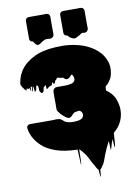

<svg xmlns="http://www.w3.org/2000/svg" viewBox="-119 -1022 953 1319"><g transform="rotate(-10 357.5 -363.0)"><path d="M687 -209Q687 -155 659 -110L653 -101Q644 -88 632 -77L626 -71Q624 -69 621.5 -67Q619 -65 617 -63L614 -58Q613 -47 612.5 -34.5Q612 -22 611 -10L608 23Q607 26 607 30Q607 34 604 35Q602 35 601.5 31Q601 27 601 24L598 -20Q594 -10 590.5 0.5Q587 11 584 22Q581 36 577 44Q576 47 575 52.5Q574 58 574 55Q572 39 572 22Q572 5 570 -11Q569 -9 568 -6Q567 -3 565 -1Q564 0 564 1Q564 2 563 3Q547 34 533 69Q533 69 533 69.5Q533 70 532 70Q524 95 514.5 118.5Q505 142 494 154Q492 158 489.5 161.5Q487 165 483 169Q483 169 482.5 169Q482 169 482 170Q481 170 479 172Q478 182 477.5 193Q477 204 475 215Q475 216 473 219Q471 222 471 220Q469 208 469 195.5Q469 183 467 171L464 168L459 162Q457 160 455.5 157Q454 154 452 151Q451 149 450 146.5Q449 144 448 142L443 134Q430 113 417 85.5Q404 58 385 36Q384 34 380 30Q377 26 374 23Q371 20 368 17Q368 17 366 15L365 14Q364 13 361.5 11Q359 9 360 10Q359 32 359 60Q359 88 357 111Q357 112 355.5 114Q354 116 354 115Q352 92 351.5 62Q351 32 349 10Q259 8 199 -13Q139 -34 104 -67Q69 -100 52 -136Q48 -144 45 -153Q42 -162 39 -171Q39 -173 38.5 -174.5Q38 -176 38 -177Q37 -182 35.5 -188Q34 -194 35 -202V-203Q35 -204 35.5 -204.5Q36 -205 36 -206Q39 -211 43 -214Q46 -217 53 -219Q56 -220 60 -219.5Q64 -219 68 -219Q81 -220 97 -219.5Q113 -219 129 -219H217Q227 -219 236.5 -220Q246 -221 256 -219Q267 -218 273.5 -214Q280 -210 285 -205L291 -199Q293 -198 294.5 -197Q296 -196 297 -195Q306 -189 317.5 -187Q329 -185 340 -183H366Q392 -184 407 -191Q421 -198 425 -209Q426 -211 426 -213Q426 -215 427 -217Q429 -233 416 -246Q414 -248 413 -248Q409 -251 401 -251Q397 -251 388 -248.5Q379 -246 371 -245Q367 -242 363.5 -238.5Q360 -235 357 -232Q353 -228 348 -223Q343 -218 337 -216Q330 -213 322.5 -216Q315 -219 309 -223Q302 -228 295 -234Q288 -240 282 -246L277 -251Q273 -254 271 -257.5Q269 -261 267 -265Q267 -265 266.5 -265Q266 -265 266 -266Q263 -268 259 -274L256 -280Q256 -281 255.5 -282Q255 -283 255 -284V-286Q254 -295 254.5 -305.5Q255 -316 255 -325Q255 -346 254.5 -367Q254 -388 255 -409Q255 -421 263 -429Q265 -431 270 -435Q276 -438 285 -438Q290 -439 296 -438.5Q302 -438 306 -438H341Q359 -438 381 -442Q403 -446 410 -463Q411 -465 411 -467Q411 -469 412 -471V-474Q412 -481 411 -484Q409 -490 407 -494Q407 -495 406.5 -495.5Q406 -496 406 -497Q405 -499 402.5 -501Q400 -503 398 -504Q398 -505 397.5 -505Q397 -505 397 -505Q396 -505 391 -499.5Q386 -494 386 -493Q378 -483 367 -480Q356 -477 345 -486Q343 -488 341 -490.5Q339 -493 337 -494Q335 -495 330.5 -494.5Q326 -494 324 -495L305 -499Q301 -501 298 -501Q296 -499 295 -499Q294 -497 292 -495Q289 -491 286.5 -488Q284 -485 280 -483Q279 -481 278.5 -478Q278 -475 276 -472Q275 -471 273.5 -467Q272 -463 268 -463Q266 -464 263.5 -467.5Q261 -471 260 -472Q260 -472 258 -476Q258 -477 256 -475Q256 -474 255.5 -473.5Q255 -473 255 -472Q257 -471 257.5 -471Q258 -471 255 -471L252 -457Q251 -456 246.5 -455Q242 -454 240 -453Q234 -451 229.5 -447.5Q225 -444 220 -440Q218 -438 216 -437Q215 -437 214 -436Q213 -435 212 -436Q211 -444 211 -451.5Q211 -459 210 -466Q208 -464 205.5 -461.5Q203 -459 201 -457Q200 -455 197 -453.5Q194 -452 193 -450Q192 -444 191.5 -438Q191 -432 189 -426Q188 -425 185 -421.5Q182 -418 180 -417Q179 -417 178.5 -416Q178 -415 176 -415Q177 -414 175.5 -415Q174 -416 169 -420Q157 -432 160 -447Q160 -448 159 -458Q158 -468 153 -472Q153 -472 149.5 -471.5Q146 -471 145 -471Q144 -465 143.5 -458.5Q143 -452 141 -446Q141 -444 138 -440Q135 -436 133 -434Q130 -431 129 -431Q128 -441 127.5 -450Q127 -459 125 -468Q125 -468 121 -470Q120 -462 119.5 -453.5Q119 -445 117 -437Q117 -436 115.5 -437.5Q114 -439 113 -440Q112 -448 114.5 -458Q117 -468 110 -472Q108 -472 108 -472Q106 -470 106 -470Q105 -466 106 -457.5Q107 -449 105 -444Q105 -443 103.5 -443.5Q102 -444 102 -445Q101 -450 100.5 -454.5Q100 -459 99 -463Q96 -460 90 -460Q89 -460 84 -461Q79 -462 78 -463Q78 -463 78 -463.5Q78 -464 77 -464Q76 -461 76 -457.5Q76 -454 74 -451Q73 -450 70 -453Q65 -457 61 -462L55 -471Q55 -473 53 -473Q53 -473 53 -473.5Q53 -474 52 -474Q50 -478 50 -478L46 -485Q43 -490 43 -489Q43 -488 41 -493Q40 -496 40 -504Q40 -507 40.5 -510Q41 -513 42 -516L48 -541Q55 -564 69 -587Q71 -590 72.5 -592.5Q74 -595 75 -597L77 -599Q110 -646 178 -678Q246 -710 364 -710Q369 -711 373.5 -710.5Q378 -710 382 -710Q386 -710 389.5 -709.5Q393 -709 397 -709Q402 -709 408 -708.5Q414 -708 419 -707Q512 -696 576 -654Q640 -612 660 -552Q664 -543 665 -536Q672 -511 667 -478Q664 -450 653 -430Q651 -427 649 -423.5Q647 -420 645 -418Q643 -414 641 -412Q637 -405 632.5 -400Q628 -395 624 -392L623 -391Q619 -387 616 -386Q616 -385 615.5 -385Q615 -385 615 -384Q614 -384 614 -383.5Q614 -383 614 -383Q613 -376 612.5 -369.5Q612 -363 612 -356Q616 -353 620 -350Q624 -347 628 -344Q663 -314 675 -277Q687 -240 687 -209ZM323 -924Q324 -919 323.5 -913Q323 -907 323 -902V-818Q323 -813 323.5 -807Q324 -801 323 -796Q321 -782 309 -777Q299 -771 285 -774Q271 -777 260 -773Q246 -768 232 -758Q226 -754 219 -749Q212 -744 204 -746Q199 -747 195 -750Q191 -753 188 -757Q184 -762 181.5 -766.5Q179 -771 176 -775H171Q170 -775 169.5 -775.5Q169 -776 168 -776Q153 -781 153 -799V-922Q153 -932 160 -938.5Q167 -945 177 -945H280Q285 -945 291 -945.5Q297 -946 302 -945Q321 -943 323 -924ZM560 -788 556 -782Q546 -770 531 -773Q528 -773 525 -774Q522 -775 519 -774Q514 -773 509 -769Q504 -765 499 -762Q487 -755 474 -749Q461 -743 447 -750Q439 -753 431 -759Q422 -766 415 -775H410Q409 -775 408.5 -775.5Q408 -776 407 -776Q392 -781 392 -799V-922Q392 -932 399 -938.5Q406 -945 416 -945H519Q524 -945 530 -945.5Q536 -946 541 -945Q550 -944 556 -937.5Q562 -931 562 -922V-814Q562 -807 562.5 -800.5Q563 -794 560 -788Z"/></g></svg>

Font: Rubik Wet Paint
Style: Regular
Weight: 400
Designer: Hubert and Fischer, NaN
Foundry: Hubert and Fischer, NaN
Version: Version 2.200